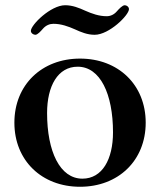

<svg xmlns="http://www.w3.org/2000/svg" viewBox="-20 -700 612 734"><path d="M98 -582C98 -573 108 -567 115 -567C124 -567 136 -581 144 -590C155 -603 170 -609 184 -609C214 -609 241 -599 266 -588C290 -577 314 -567 342 -567C397 -567 473 -642 473 -665C473 -674 464 -680 457 -680C448 -680 435 -666 427 -657C416 -644 402 -638 388 -638C358 -638 331 -648 306 -659C282 -670 257 -680 229 -680C174 -680 98 -605 98 -582ZM35 -231C35 -86 140 14 286 14C432 14 537 -86 537 -231C537 -376 432 -476 286 -476C140 -476 35 -376 35 -231ZM160 -268C160 -371 201 -445 277 -445C363 -445 412 -341 412 -194C412 -91 371 -17 295 -17C209 -17 160 -121 160 -268Z"/></svg>

Font: Monomakh Unicode
Style: Regular
Weight: 400
Version: Version 1.2